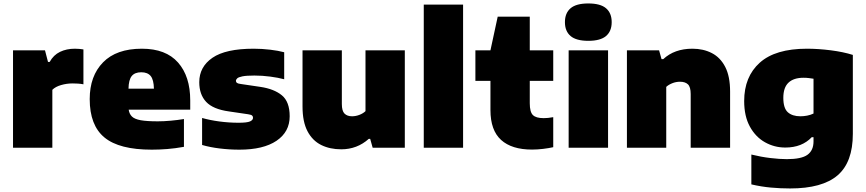

<svg xmlns="http://www.w3.org/2000/svg" viewBox="-20 -834 4888 1084"><path d="M53.5 0V-550H234L251 -484.5H260.5Q282 -523.5 318.8 -541.2Q355.5 -559 403 -559Q416 -559 428.8 -557.8Q441.5 -556.5 451 -555V-358Q436.5 -361 419.8 -362Q403 -363 389.5 -363Q357 -363 325 -353.8Q293 -344.5 275.5 -327V0Z M837 11Q653 11 569.8 -57.8Q486.5 -126.5 486.5 -274.5Q486.5 -405 561.8 -482Q637 -559 781 -559Q916.5 -559 985.2 -481Q1054 -403 1054 -267V-215H706.5Q710 -190.5 725 -176Q740 -161.5 774.5 -155.2Q809 -149 871 -149Q904.5 -149 943.5 -152.5Q982.5 -156 1018.5 -162V-5Q968.5 4 923.8 7.5Q879 11 837 11ZM777.5 -426Q741 -426 723.8 -404.8Q706.5 -383.5 705.5 -333.5H849Q848 -383.5 830.8 -404.8Q813.5 -426 777.5 -426Z M1331.5 11Q1275 11 1220.2 4.2Q1165.5 -2.5 1121 -15.5V-168Q1164.5 -155.5 1218.8 -148.2Q1273 -141 1327.5 -141Q1374.5 -141 1391.5 -148.5Q1408.5 -156 1408.5 -169Q1408.5 -177.5 1403 -182Q1397.5 -186.5 1380.5 -189L1272 -205Q1182.5 -217.5 1143.8 -259Q1105 -300.5 1105 -370Q1105 -456.5 1179.5 -507.8Q1254 -559 1412 -559Q1458.5 -559 1505 -553.5Q1551.5 -548 1584.5 -539V-386.5Q1551.5 -395.5 1506 -401.5Q1460.5 -407.5 1416.5 -407.5Q1371.5 -407.5 1349 -403Q1326.5 -398.5 1319.2 -391.5Q1312 -384.5 1312 -377.5Q1312 -370 1318 -365.8Q1324 -361.5 1341.5 -359.5L1450 -343.5Q1527.5 -332 1571.5 -295.8Q1615.5 -259.5 1615.5 -177.5Q1615.5 -89.5 1541.2 -39.2Q1467 11 1331.5 11Z M1906.5 9Q1842.5 9 1793.2 -15.5Q1744 -40 1716 -93.2Q1688 -146.5 1688 -233V-550H1910V-247Q1910 -207.5 1925.2 -192.5Q1940.5 -177.5 1967.5 -177.5Q1988.5 -177.5 2009.2 -185.5Q2030 -193.5 2043.5 -206.5V-550H2265.5V0H2084L2070 -50H2062Q1996 9 1906.5 9Z M2372.5 0V-808H2594.5V0Z M2984 10.5Q2869 10.5 2809 -44Q2749 -98.5 2749 -212.5V-377.5H2664V-550H2749L2790 -740H2971V-550H3103.5V-377.5H2971V-251Q2971 -202 2988.5 -184.5Q3006 -167 3049 -167Q3061 -167 3074 -168.2Q3087 -169.5 3103.5 -172.5V-3Q3079.5 2.5 3046.8 6.5Q3014 10.5 2984 10.5Z M3190.5 0V-550H3413V0ZM3301.5 -603.5Q3233 -603.5 3201.2 -630.8Q3169.5 -658 3169.5 -709Q3169.5 -760 3201.2 -787.2Q3233 -814.5 3301.5 -814.5Q3370 -814.5 3401.8 -787.2Q3433.5 -760 3433.5 -709Q3433.5 -658 3401.8 -630.8Q3370 -603.5 3301.5 -603.5Z M3519.5 0V-550H3701L3715 -500H3724.5Q3787.5 -559 3889.5 -559Q3951 -559 3999 -534.2Q4047 -509.5 4074.5 -456.2Q4102 -403 4102 -316.5V0H3879.5V-303Q3879.5 -343 3864 -357.8Q3848.5 -372.5 3819.5 -372.5Q3796.5 -372.5 3775.8 -364.2Q3755 -356 3741.5 -343.5V0Z M4440.5 230Q4386.5 230 4332 225Q4277.5 220 4222 207V38.5Q4277 52 4329.2 58.2Q4381.5 64.5 4422.5 64.5Q4505 64.5 4539 39.8Q4573 15 4573 -35.5V-59.5H4563Q4508 -1 4413.5 -1Q4352 -1 4299 -30.8Q4246 -60.5 4213.8 -119Q4181.5 -177.5 4181.5 -263.5Q4181.5 -401 4269.5 -480Q4357.5 -559 4536 -559Q4600 -559 4670.5 -550Q4741 -541 4795 -524V-78.5Q4795 82 4708.8 156Q4622.5 230 4440.5 230ZM4499 -177.5Q4517.5 -177.5 4537 -181.2Q4556.5 -185 4573 -193V-389.5Q4561 -391.5 4546.8 -393.2Q4532.5 -395 4516.5 -395Q4461 -395 4431.8 -367.5Q4402.5 -340 4402.5 -281.5Q4402.5 -223 4428 -200.2Q4453.5 -177.5 4499 -177.5Z"/></svg>

Font: Encode Sans Semi Expanded Black
Style: Regular
Weight: 900
Width: 6
Designer: Multiple Designers
Foundry: Impallari Type
Version: Version 3.000; ttfautohint (v1.8.3) -l 8 -r 50 -G 200 -x 14 